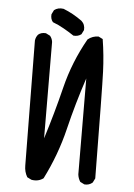

<svg xmlns="http://www.w3.org/2000/svg" viewBox="-55 -836 610 871"><g transform="rotate(5 250.0 -400.5)"><path d="M121.1 -7.8 101.6 -17.6Q87.9 -41 87.9 -68.8Q87.9 -96.7 82 -638.7Q84 -654.3 93.8 -666Q107.4 -677.7 128.9 -675.8L148.4 -666Q158.2 -654.3 160.2 -638.7L162.1 -200.2Q199.2 -317.4 228.5 -436.5Q257.8 -555.7 319.3 -664.1Q340.8 -681.6 368.2 -681.6L387.7 -671.9Q399.4 -599.6 402.3 -523.9Q405.3 -448.2 409.2 -39.1L399.4 -19.5Q383.8 -5.9 362.3 -7.8L342.8 -17.6Q333 -33.2 331.1 -50.8L329.1 -487.3Q290 -370.1 261.2 -251Q232.4 -131.8 175.8 -19.5Q152.3 -2 121.1 -7.8ZM253.9 -675.8Q230.5 -691.4 206.1 -705.1Q181.6 -718.8 156.2 -728.5Q144.5 -742.2 146.5 -763.7L156.2 -783.2Q173.8 -796.9 199.2 -793Q244.1 -775.4 284.2 -746.1Q301.8 -730.5 299.8 -705.1L290 -685.5Q275.4 -673.8 253.9 -675.8Z"/></g></svg>

Font: NaikaiFont
Style: Regular
Weight: 400
Version: Version 1.67